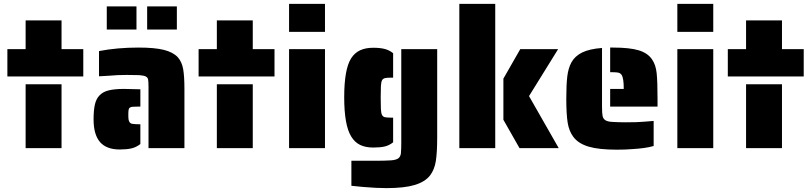

<svg xmlns="http://www.w3.org/2000/svg" viewBox="-20 -763 4178 989"><path d="M18 -510H112V-658H297V-510H409V-369H18ZM112 -329H297V0H112Z M745 -316Q745 -342 743 -353Q741 -364 731 -369Q722 -374 697 -376Q682 -377 632 -377Q584 -377 543 -373L490 -370V-500Q584 -518 693 -518Q777 -518 824.5 -506Q872 -494 896 -468Q917 -444 923.5 -407Q930 -370 930 -304V0H745ZM462 -148Q462 -196 469 -225.5Q476 -255 493 -272Q510 -290 540 -297.5Q570 -305 619 -305L703 -303V-214H693Q670 -214 663 -213Q643 -212 642 -194Q641 -188 641 -169Q641 -154 642.5 -146Q644 -138 648 -133Q653 -126 663 -125Q677 -123 693 -123H703V-21Q681 -4 656.5 1.5Q632 7 597 7Q528 7 495 -31.5Q462 -70 462 -148ZM530 -730H683V-611H530ZM738 -730H891V-611H738Z M1003 -510H1097V-658H1282V-510H1394V-369H1003ZM1097 -329H1282V0H1097Z M1469 -743H1654V-599H1469ZM1469 -510H1654V0H1469Z M1789 -60Q1753 -118 1753 -262Q1753 -407 1789 -463Q1807 -491 1835 -504Q1863 -517 1903 -517Q1937 -517 1961 -511Q1985 -505 2005 -489V-363H1994Q1972 -363 1962.5 -360.5Q1953 -358 1948 -350Q1943 -339 1942 -319Q1941 -305 1941 -260Q1941 -215 1942 -201Q1943 -180 1948 -170.5Q1953 -161 1964 -159Q1978 -157 1994 -157H2005V-30Q1985 -14 1962 -8.5Q1939 -3 1903 -3Q1863 -3 1835 -16.5Q1807 -30 1789 -60ZM1850 200 1790 194V65H1924Q1960 65 1994 63Q2019 61 2030.5 53.5Q2042 46 2045 28Q2047 4 2047 -23V-510H2232V-56Q2232 22 2225 66.5Q2218 111 2195 141Q2169 174 2115.5 190Q2062 206 1970 206Q1920 206 1850 200Z M2346 -743H2531V0H2346ZM2573 -146V-358L2660 -510H2855L2705 -268L2858 0H2656Z M3123 -305H3193Q3193 -361 3182 -377Q3176 -386 3166 -388.5Q3156 -391 3137 -391H3123V-518H3137Q3223 -518 3269.5 -504Q3316 -490 3338 -458Q3358 -430 3362.5 -386Q3367 -342 3367 -254V-214H3123ZM2934 -57Q2911 -87 2904 -131.5Q2897 -176 2897 -254Q2897 -326 2902 -368.5Q2907 -411 2923 -441Q2941 -474 2978.5 -492.5Q3016 -511 3081 -516V-214Q3081 -180 3084 -165.5Q3087 -151 3098 -144Q3110 -136 3135 -135Q3167 -133 3203 -133Q3267 -133 3296 -136L3347 -140V-11Q3307 1 3237 5Q3203 8 3157 8Q3065 8 3012.5 -7.5Q2960 -23 2934 -57Z M3469 -743H3654V-599H3469ZM3469 -510H3654V0H3469Z M3729 -510H3823V-658H4008V-510H4120V-369H3729ZM3823 -329H4008V0H3823Z"/></svg>

Font: Saira Stencil One
Style: Regular
Weight: 400
Designer: Hector Gatti with collaboration of the Omnibus-Type team
Foundry: Omnibus-Type
Version: Version 1.004